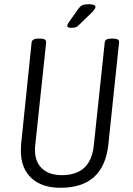

<svg xmlns="http://www.w3.org/2000/svg" viewBox="-20 -885 630 911"><path d="M267 6Q178 6 128.5 -40.5Q79 -87 79 -170Q79 -185 80 -199L130 -684Q133 -702 162 -702H170Q200 -702 199 -684L147 -194Q146 -188 146 -183Q146 -178 146 -173Q146 -117 179.5 -85.5Q213 -54 274 -54Q410 -54 425 -194L477 -684Q479 -702 508 -702H516Q547 -702 545 -684L494 -199Q472 6 267 6ZM319 -753Q299 -753 299 -762Q299 -768 307 -780L351 -842Q361 -856 371 -860.5Q381 -865 401 -865Q433 -865 433 -852Q433 -842 410 -820L354 -766Q347 -758 339 -755.5Q331 -753 319 -753Z"/></svg>

Font: Asap Condensed Condensed Light
Style: Italic
Weight: 300
Width: 3
Italic angle: -6°
Designer: Pablo Cosgaya
Foundry: Omnibus-Type
Version: Version 3.001; ttfautohint (v1.8.4.7-5d5b)